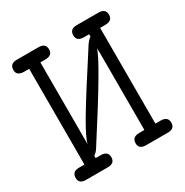

<svg xmlns="http://www.w3.org/2000/svg" viewBox="-145 -729 815 846"><g transform="rotate(-30 262.5 -305.5)"><path d="M18 -30Q18 -62 53 -62H81V-549H56Q18 -549 18 -579Q18 -611 53 -611H164Q200 -611 200 -580Q200 -549 163 -549H138V-132Q143 -160 190.5 -240.5Q238 -321 362 -512Q373 -528 386 -537V-549H360Q323 -549 323 -579Q323 -611 358 -611H469Q505 -611 505 -580Q505 -549 468 -549H442V-62H468Q505 -62 505 -31Q505 0 470 0H359Q323 0 323 -30Q323 -62 360 -62H386V-455L385 -479Q376 -432 161 -98Q151 -82 138 -74V-62H163Q200 -62 200 -31Q200 0 164 0H53Q18 0 18 -30Z"/></g></svg>

Font: CMU Typewriter Text
Style: Regular
Weight: 500
Monospace: yes
Version: Version 0.7.0